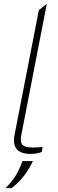

<svg xmlns="http://www.w3.org/2000/svg" viewBox="-20 -790 299 993"><path d="M196 -4Q180 2 165.5 4Q151 6 138 6Q105 6 84.5 -4.5Q64 -15 56.5 -36.5Q49 -58 55 -91L181 -738L222 -770L90 -91Q83 -55 96 -41Q109 -27 148 -27Q159 -27 171.5 -27.5Q184 -28 200 -30ZM8 183Q42 151 62.5 116Q83 81 96 43H150Q133 80 107 115.5Q81 151 40 183Z"/></svg>

Font: REM Thin
Style: Italic
Weight: 250
Italic angle: -11°
Designer: Octavio Pardo
Foundry: Ashler Design
Version: Version 1.005;gftools[0.9.28]